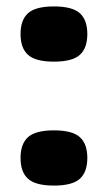

<svg xmlns="http://www.w3.org/2000/svg" viewBox="-20 -571 335 598"><path d="M44 -79Q44 -123 67.5 -144Q91 -165 148 -165Q205 -165 228.5 -144Q252 -123 252 -79Q252 -35 228.5 -14Q205 7 148 7Q91 7 67.5 -14Q44 -35 44 -79ZM44 -465Q44 -509 67.5 -530Q91 -551 148 -551Q205 -551 228.5 -530Q252 -509 252 -465Q252 -421 228.5 -400Q205 -379 148 -379Q91 -379 67.5 -400Q44 -421 44 -465Z"/></svg>

Font: Georama Extended
Style: Bold
Weight: 700
Width: 7
Designer: Jean-Baptiste Levee
Foundry: Production Type
Version: Version 1.000